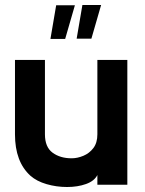

<svg xmlns="http://www.w3.org/2000/svg" viewBox="-20 -740 580 769"><path d="M490 0H370V-39Q358 -15 324.5 -3Q291 9 248.5 9Q206 9 166.5 -2.5Q127 -14 102 -36Q40 -92 40 -202V-500H160V-202Q160 -151 190.5 -128.5Q221 -106 267 -106Q290 -106 314 -116Q338 -126 354 -147Q370 -168 370 -202V-500H490ZM182 -584H241L280 -719H205ZM287 -585H346L385 -720H310Z"/></svg>

Font: Kulim Park
Style: Bold
Weight: 700
Designer: Noponies / Dale Sattler
Foundry: Noponies
Version: Version 1.000; ttfautohint (v1.8.3)